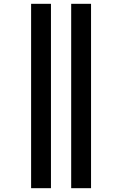

<svg xmlns="http://www.w3.org/2000/svg" viewBox="-20 -843 640 1006"><path d="M353 143V-823H457V143ZM143 143V-823H247V143Z"/></svg>

Font: Iosevka Curly Extended
Style: Bold
Weight: 700
Width: 7
Monospace: yes
Designer: Belleve Invis
Foundry: Belleve Invis
Version: Version 11.1.0; ttfautohint (v1.8.3)